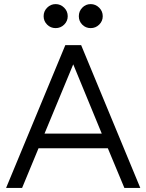

<svg xmlns="http://www.w3.org/2000/svg" viewBox="-20 -917 714 937"><path d="M310.5 -837.9Q310.5 -814 293.2 -796.9Q275.9 -779.8 251.5 -779.8Q227.1 -779.8 210 -796.9Q192.9 -814 192.9 -837.9Q192.9 -862.3 210.2 -879.6Q227.5 -897 251.5 -897Q275.4 -897 293 -879.6Q310.5 -862.3 310.5 -837.9ZM481.4 -837.9Q481.4 -814 464.1 -796.9Q446.8 -779.8 422.4 -779.8Q398.4 -779.8 381.6 -796.6Q364.7 -813.5 364.7 -837.9Q364.7 -862.3 381.6 -879.6Q398.4 -897 422.4 -897Q446.3 -897 463.9 -879.6Q481.4 -862.3 481.4 -837.9ZM9.8 0 298.8 -696.8H376L664.6 0H586.9L506.3 -193.4H168L87.9 0ZM197.3 -265.1H476.6L337.4 -603Z"/></svg>

Font: Basically A Sans Serif
Style: Regular
Weight: 400
Designer: Hyung-Suk Kim
Foundry: Mental Design
Version: 1.000